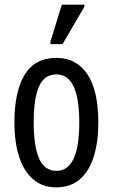

<svg xmlns="http://www.w3.org/2000/svg" viewBox="-20 -796 485 826"><path d="M403 -269Q403 -186 383.5 -123Q364 -60 324 -25Q284 10 221 10Q162 10 122 -25Q82 -60 62 -122.5Q42 -185 42 -269Q42 -402 86 -474.5Q130 -547 223 -547Q309 -547 356 -476.5Q403 -406 403 -269ZM125 -269Q125 -166 148.5 -113.5Q172 -61 223 -61Q321 -61 321 -269Q321 -476 223 -476Q171 -476 148 -424.5Q125 -373 125 -269ZM197 -606V-617L246 -776H343V-767L249 -606Z"/></svg>

Font: Noto Sans ExtraCondensed
Style: Regular
Weight: 400
Width: 2
Designer: Monotype Design Team
Foundry: Monotype Imaging Inc.
Version: Version 2.013; ttfautohint (v1.8.4.7-5d5b)